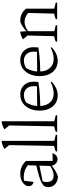

<svg xmlns="http://www.w3.org/2000/svg" viewBox="858 -1636 787 2544"><g transform="rotate(-90 1252.0 -363.5)"><path d="M187 10Q123 9 84 -27Q45 -63 45 -119Q45 -147 57.5 -167.5Q70 -188 101 -205Q132 -222 188 -239Q244 -256 331 -276L335 -389Q270 -443 176 -443Q154 -443 130 -439L114 -312Q58 -326 58 -376Q58 -407 80 -433Q102 -459 139 -474Q176 -489 222 -489Q272 -489 315.5 -469.5Q359 -450 392 -413V-59L494 -62Q485 -30 462.5 -12.5Q440 5 413 5Q386 5 362 -14.5Q338 -34 328 -72Q296 -45 262.5 -24.5Q229 -4 187 10ZM113 -136Q113 -93 134.5 -70Q156 -47 198 -47Q256 -47 325 -91L330 -235L121 -192Q113 -164 113 -136Z M518 0V-18Q532 -25 549.5 -30.5Q567 -36 591 -40L602 -636L550 -699Q575 -714 601.5 -723.5Q628 -733 658 -737V-38L737 -19V0Z M778 0V-18Q792 -25 809.5 -30.5Q827 -36 851 -40L862 -636L810 -699Q835 -714 861.5 -723.5Q888 -733 918 -737V-38L997 -19V0Z M1259 7Q1199 7 1154 -23Q1109 -53 1084 -107Q1059 -161 1059 -233Q1059 -307 1085.5 -365Q1112 -423 1160 -456Q1208 -489 1271 -489Q1322 -489 1360.5 -467Q1399 -445 1420.5 -405Q1442 -365 1442 -313L1439 -249Q1388 -241 1339.5 -236Q1291 -231 1238 -228Q1185 -225 1120 -224Q1125 -138 1170 -92Q1215 -46 1287 -46Q1355 -46 1436 -86L1441 -73Q1357 7 1259 7ZM1166 -411Q1126 -344 1120 -265L1381 -268L1383 -314Q1383 -371 1350 -406Q1317 -441 1264 -441Q1214 -441 1166 -411Z M1716 7Q1656 7 1611 -23Q1566 -53 1541 -107Q1516 -161 1516 -233Q1516 -307 1542.5 -365Q1569 -423 1617 -456Q1665 -489 1728 -489Q1779 -489 1817.5 -467Q1856 -445 1877.5 -405Q1899 -365 1899 -313L1896 -249Q1845 -241 1796.5 -236Q1748 -231 1695 -228Q1642 -225 1577 -224Q1582 -138 1627 -92Q1672 -46 1744 -46Q1812 -46 1893 -86L1898 -73Q1814 7 1716 7ZM1623 -411Q1583 -344 1577 -265L1838 -268L1840 -314Q1840 -371 1807 -406Q1774 -441 1721 -441Q1671 -441 1623 -411Z M1972 0V-18Q1986 -25 2003 -30.5Q2020 -36 2045 -40L2054 -392L2003 -453Q2051 -482 2105 -491L2111 -406Q2139 -434 2169.5 -454.5Q2200 -475 2234 -488Q2243 -489 2254 -489Q2299 -489 2338 -470.5Q2377 -452 2410 -413V-38L2490 -19V0H2271V-18Q2285 -25 2302 -30.5Q2319 -36 2344 -40L2353 -383Q2299 -432 2235 -432Q2174 -432 2111 -385V-38L2190 -19V0Z"/></g></svg>

Font: Piazzolla Light
Style: Regular
Weight: 300
Designer: Juan Pablo del Peral
Foundry: Huerta Tipografica
Version: Version 1.330